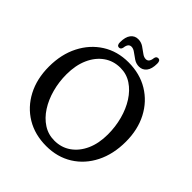

<svg xmlns="http://www.w3.org/2000/svg" viewBox="-230 -1011 1177 1177"><g transform="rotate(45 359.0 -422.5)"><path d="M353.5 -709.5Q452.5 -709.5 527.5 -664Q602.5 -618.5 644.5 -538.2Q686.5 -458 686.5 -353.5Q686.5 -245.5 645 -163.2Q603.5 -81 529.8 -35Q456 11 359.5 11Q261 11 186.2 -34Q111.5 -79 69.2 -159.5Q27 -240 27 -345.5Q27 -452.5 69 -534.5Q111 -616.5 184.5 -663Q258 -709.5 353.5 -709.5ZM577 -307.5Q577 -373.5 560.5 -435Q544 -496.5 513 -545Q482 -593.5 439 -622Q396 -650.5 343 -650.5Q282 -650.5 235.5 -617.5Q189 -584.5 162.8 -525.5Q136.5 -466.5 136.5 -388Q136.5 -322.5 153 -261.5Q169.5 -200.5 200.5 -152.2Q231.5 -104 274.8 -76Q318 -48 371.5 -48Q432 -48 478.2 -80.5Q524.5 -113 550.8 -171.2Q577 -229.5 577 -307.5ZM417.5 -735.5Q392.5 -735.5 371.8 -749.2Q351 -763 333.2 -776.5Q315.5 -790 299 -790Q272 -790 267.5 -750Q263.5 -731.5 248.5 -731.5Q229.5 -731.5 229.5 -759.5Q229.5 -805.5 247.8 -828.8Q266 -852 295.5 -852Q321 -852 341.5 -838.5Q362 -825 379.8 -811.2Q397.5 -797.5 414.5 -797.5Q441.5 -797.5 445.5 -837.5Q449 -856 465 -856Q484 -856 484 -828Q484 -781.5 465.5 -758.5Q447 -735.5 417.5 -735.5Z"/></g></svg>

Font: Fraunces 144pt S100
Style: Regular
Weight: 400
Version: Version 1.000; ttfautohint (v1.8.3)